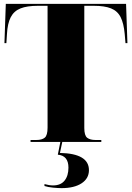

<svg xmlns="http://www.w3.org/2000/svg" viewBox="-20 -734 681 993"><path d="M138 0V-10H168Q197 -10 211.5 -22Q226 -34 226 -74V-704H176Q120 -704 86 -690.5Q52 -677 35.5 -645Q19 -613 16 -558L13 -511H3L10 -714H632L639 -511H629L625 -558Q620 -613 604 -645Q588 -677 554.5 -690.5Q521 -704 465 -704H416V-72Q416 -33 431 -21.5Q446 -10 474 -10H504V0ZM298 239Q281 239 254.5 236.5Q228 234 210 228V218Q235 225 254 225Q294 225 314 200Q334 175 334 133Q334 71 279 66L294 -9H304L290 57Q440 60 440 146Q440 189 402 214Q364 239 298 239Z"/></svg>

Font: Noto Serif Display SemiCondensed Black
Style: Regular
Weight: 900
Width: 4
Designer: Monotype Design Team
Foundry: Monotype Imaging Inc.
Version: Version 2.009